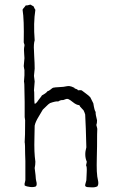

<svg xmlns="http://www.w3.org/2000/svg" viewBox="-20 -824 503 825"><path d="M368 -406 381 -380Q386 -348 391 -343Q390 -333 397 -307Q397 -294 394 -287Q394 -285 396 -279Q398 -273 398 -269Q397 -261 397 -195Q397 -184 396 -147.5Q395 -111 396 -88Q397 -65 402 -44Q404 -30 398 -23Q387 -18 373 -19Q351 -19 348 -23Q344 -25 347.5 -36Q351 -47 351 -49Q351 -55 352.5 -82Q354 -109 350 -112Q350 -115 350.5 -117.5Q351 -120 352 -123.5Q353 -127 353 -129Q341 -156 351 -191Q349 -280 346 -332Q345 -335 343 -341Q341 -347 339 -350Q338 -352 330.5 -359Q323 -366 321 -372Q308 -373 294 -384.5Q280 -396 272 -399Q266 -400 259.5 -397Q253 -394 250 -394Q241 -395 230 -388Q220 -390 195 -381Q188 -377 178 -366.5Q168 -356 164 -353Q161 -347 146.5 -323.5Q132 -300 129 -284Q129 -272 128 -235Q127 -198 128 -174.5Q129 -151 132 -129Q132 -116 129 -102Q134 -64 134 -55Q134 -53 135.5 -47Q137 -41 137.5 -38Q138 -35 137.5 -30.5Q137 -26 134 -23Q125 -19 110 -20.5Q95 -22 86 -27Q85 -32 85.5 -34.5Q86 -37 87.5 -42.5Q89 -48 89 -50V-132Q89 -137 88.5 -147Q88 -157 88 -162Q88 -206 86 -213Q88 -234 88 -307Q88 -310 87 -314Q86 -318 86 -321V-386Q86 -394 85.5 -410.5Q85 -427 85 -435Q85 -468 83 -473Q86 -503 85 -523Q85 -524 83.5 -530.5Q82 -537 82 -540L85 -574Q85 -580 84 -590.5Q83 -601 83 -610Q83 -619 85 -627Q86 -631 84 -635.5Q82 -640 82 -643Q84 -740 77 -782Q78 -785 80.5 -788Q83 -791 86 -794.5Q89 -798 91 -801Q96 -800 102 -802Q108 -804 112 -804Q113 -803 117 -800.5Q121 -798 124 -797Q125 -795 127.5 -789.5Q130 -784 132 -782Q123 -725 129 -651Q124 -634 126 -607Q126 -598 127 -582.5Q128 -567 128.5 -554Q129 -541 129 -529Q129 -524 127.5 -513.5Q126 -503 126 -498Q126 -494 127.5 -486Q129 -478 129 -474Q129 -468 127.5 -455.5Q126 -443 126 -436Q126 -435 126.5 -432Q127 -429 127 -427Q127 -385 129 -378Q135 -379 140 -386.5Q145 -394 146 -395Q148 -398 153 -404Q158 -410 160 -414Q179 -424 184 -432Q190 -433 197.5 -439.5Q205 -446 208 -447Q217 -449 232 -449.5Q247 -450 253 -451Q254 -451 264 -453Q274 -455 279 -454Q287 -453 299 -447L300 -446L301 -444Q310 -441 312 -440Q312 -439 315 -436Q317 -436 323.5 -436.5Q330 -437 332 -435Q334 -433 348 -423Q362 -413 368 -406Z"/></svg>

Font: FuturaRenner Light
Style: Regular
Weight: 300
Designer: BSozoo
Foundry: BSozoo
Version: Version 1.001;PS 001.001;hotconv 1.0.70;makeotf.lib2.5.58329